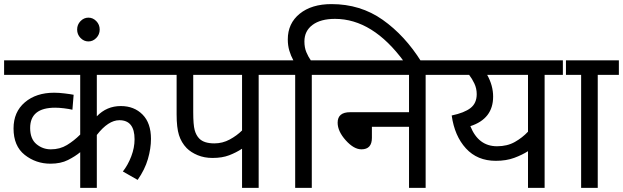

<svg xmlns="http://www.w3.org/2000/svg" viewBox="-20 -916 3037 936"><path d="M562 -330Q636 -330 636 -237Q636 -196 620 -154Q604 -112 579 -80L651 -39Q686 -89 701 -140.5Q716 -192 716 -239Q716 -316 675 -357.5Q634 -399 569 -399Q500 -399 452 -349V-551H777V-622H0V-551H371V-260Q341 -230 306.5 -209Q272 -188 228 -188Q188 -188 157.5 -213.5Q127 -239 127 -292Q127 -391 249 -391Q268 -391 292.5 -388Q317 -385 333 -381L339 -454Q324 -457 295.5 -460.5Q267 -464 244 -464Q156 -464 101 -417Q46 -370 46 -290Q46 -204 100.5 -161Q155 -118 226 -118Q276 -118 311.5 -136Q347 -154 371 -174V0H452V-258Q508 -330 562 -330Z M356 -772Q356 -748 372.5 -731Q389 -714 411 -714Q433 -714 449.5 -731Q466 -748 466 -772Q466 -796 449.5 -813Q433 -830 411 -830Q389 -830 372.5 -813Q356 -796 356 -772Z M1241 0V-551H1345V-622H762V-551H841V-358Q841 -294 852.5 -257.5Q864 -221 890 -194Q911 -173 943.5 -159.5Q976 -146 1016 -146Q1063 -146 1097 -159Q1131 -172 1160 -191V0ZM1025 -217Q975 -217 952 -240Q936 -256 929 -282Q922 -308 922 -369V-551H1160V-280Q1135 -255 1100 -236Q1065 -217 1025 -217Z M1500 -551H1603V-622H1495Q1483 -639 1473.5 -661.5Q1464 -684 1464 -714Q1464 -765 1503.5 -794.5Q1543 -824 1613 -824Q1797 -824 1950 -615H2034Q1954 -743 1845.5 -819.5Q1737 -896 1596 -896Q1499 -896 1441 -849Q1383 -802 1383 -724Q1383 -694 1390.5 -669Q1398 -644 1410 -622H1330V-551H1419V0H1500Z M1589 -622V-551H1974V-369H1687Q1626 -369 1626 -318Q1626 -276 1665.5 -232Q1705 -188 1742 -188Q1793 -188 1793 -244V-298H1974V0H2055V-551H2158V-622Z M2635 0V-551H2739V-622H2144V-551H2267Q2281 -533 2292.5 -509Q2304 -485 2304 -457Q2304 -413 2274 -389.5Q2244 -366 2182 -353Q2196 -253 2251.5 -192.5Q2307 -132 2397 -132Q2448 -132 2487 -146.5Q2526 -161 2554 -179V0ZM2403 -203Q2312 -203 2273 -301Q2384 -337 2384 -445Q2384 -499 2355 -551H2554V-274Q2527 -245 2490 -224Q2453 -203 2403 -203Z M2894 -551V0H2813V-551H2724V-622H2997V-551Z"/></svg>

Font: Noto Sans Devanagari
Style: Regular
Weight: 400
Designer: Jelle Bosma - Monotype Design Team
Foundry: Monotype Imaging Inc.
Version: Version 1.901